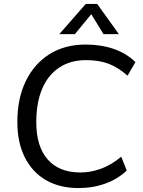

<svg xmlns="http://www.w3.org/2000/svg" viewBox="-20 -946 724 974"><path d="M378 8Q283 8 213.5 -32Q144 -72 106 -147.5Q68 -223 68 -327Q68 -447 111 -535Q154 -623 231.5 -671.5Q309 -720 415 -720Q492 -720 556.5 -698Q621 -676 667 -631L627 -562Q580 -604 531 -622.5Q482 -641 417 -641Q337 -641 280 -603Q223 -565 193.5 -494.5Q164 -424 164 -326Q164 -203 222 -137Q280 -71 388 -71Q439 -71 491 -89.5Q543 -108 595 -151L623 -81Q578 -38 515 -15Q452 8 378 8ZM360 -773H281L415 -926H473L583 -773H505L443 -874Z"/></svg>

Font: Muli Medium
Style: Italic
Weight: 500
Italic angle: -4.541°
Designer: Vernon Adams
Foundry: Vernon Adams
Version: Version 2.100; ttfautohint (v1.8.1.43-b0c9)